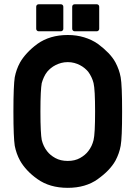

<svg xmlns="http://www.w3.org/2000/svg" viewBox="-20 -883 650 909"><path d="M43.5 -355Q43.5 -418.5 45.2 -458.5Q46.9 -498.5 49.8 -517.1Q57.1 -554.7 74.7 -586.9Q87.4 -609.4 108.4 -632.1Q129.4 -654.8 157.2 -675.3Q216.3 -717.3 300.8 -717.3Q342.3 -717.3 378.4 -706.3Q414.6 -695.3 443.4 -675.3Q471.2 -654.8 492.7 -632.6Q514.2 -610.4 526.9 -586.9Q535.6 -570.3 541.7 -553.2Q547.9 -536.1 551.3 -517.1Q554.7 -498.5 556.4 -458.5Q558.1 -418.5 558.1 -355Q558.1 -291.5 556.4 -251.5Q554.7 -211.4 551.3 -192.9Q547.9 -173.8 541.7 -156.7Q535.6 -139.6 526.9 -123Q500.5 -75.7 442.9 -35.2H443.4Q385.3 6.3 300.8 6.3Q215.3 6.3 157.2 -35.2Q129.4 -54.7 108.4 -77.4Q87.4 -100.1 74.7 -123Q57.1 -155.3 49.8 -192.9Q46.9 -211.4 45.2 -251.5Q43.5 -291.5 43.5 -355ZM171.4 -355Q171.4 -301.8 173.1 -268.1Q174.8 -234.4 177.7 -219.7V-220.2Q185.1 -189.9 203.1 -167Q217.3 -148.4 241.9 -134.8Q266.6 -121.1 300.8 -121.1Q334.5 -121.1 358.9 -134.8Q383.3 -148.4 397.5 -167Q407.2 -179.2 413.3 -192.4Q419.4 -205.6 422.9 -219.7Q430.2 -249 430.2 -355Q430.2 -459.5 422.9 -489.7Q419.4 -503.9 412.8 -517.8Q406.2 -531.7 397.5 -543.5Q390.1 -552.2 380.4 -560.3Q370.6 -568.4 358.4 -574.7Q346.2 -581.1 331.8 -585Q317.4 -588.9 300.8 -588.9Q284.2 -588.9 269.8 -585Q255.4 -581.1 242.9 -574.7Q230.5 -568.4 220.7 -560.3Q210.9 -552.2 203.6 -543.5Q194.3 -531.7 188 -517.8Q181.6 -503.9 177.7 -489.7V-490.2Q174.8 -475.1 173.1 -441.7Q171.4 -408.2 171.4 -355ZM333.5 -734.9Q328.6 -734.9 325.2 -738.3Q321.8 -741.7 321.8 -746.6V-851.1Q321.8 -856.4 325.2 -859.6Q328.6 -862.8 333.5 -862.8H438Q442.9 -862.8 446.3 -859.6Q449.7 -856.4 449.7 -851.1V-746.6Q449.7 -741.7 446.3 -738.3Q442.9 -734.9 438 -734.9ZM163.1 -734.9Q158.2 -734.9 154.8 -738.3Q151.4 -741.7 151.4 -746.6V-851.1Q151.4 -856.4 154.8 -859.6Q158.2 -862.8 163.1 -862.8H268.1Q272.9 -862.8 276.4 -859.6Q279.8 -856.4 279.8 -851.1V-746.6Q279.8 -741.7 276.4 -738.3Q272.9 -734.9 268.1 -734.9Z"/></svg>

Font: Alte DIN 1451 Mittelschrift
Style: Bold
Weight: 700
Designer: Peter Wiegel
Foundry: Peter Wiegel
Version: Version 1.003